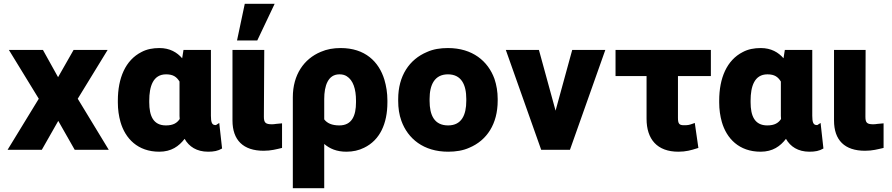

<svg xmlns="http://www.w3.org/2000/svg" viewBox="-20 -792 4718 1015"><path d="M20 0H201L288 -153L375 0H555L391 -270L549 -528H369L287 -384L207 -528H27L185 -270Z M603 -250C603 -213 608 -179 617 -147C642 -60 708 10 822 10C886 10 926 -19 956 -58C979 -17 1020 10 1080 10C1110 10 1132 6 1154 -7L1139 -142L1122 -131H1118C1100 -131 1095 -147 1095 -180V-528H950L943 -484C916 -515 878 -538 823 -538C788 -538 756 -532 728 -517C643 -474 603 -379 603 -260ZM769 -251V-260C769 -335 789 -399 858 -399C896 -399 914 -385 929 -361V-179C929 -173 930 -168 930 -163C916 -142 896 -129 857 -129C790 -129 769 -180 769 -251Z M1209 -155C1209 -51 1266 5 1374 5C1413 5 1441 -3 1471 -10V-140L1439 -137C1432 -136 1426 -135 1418 -135C1384 -135 1375 -143 1375 -175L1377 -528H1209ZM1233 -578H1340L1432 -772H1274Z M1528 203H1694V-31C1723 -6 1760 10 1811 10C1846 10 1877 3 1905 -11C1988 -51 2028 -138 2028 -251V-261C2028 -301 2022 -337 2012 -371C1983 -466 1910 -538 1781 -538C1743 -538 1708 -532 1676 -518C1587 -481 1528 -397 1528 -278ZM1694 -161V-269C1694 -338 1714 -399 1774 -399C1790 -399 1802 -396 1813 -389C1847 -368 1862 -321 1862 -260V-251C1862 -180 1840 -129 1774 -129C1734 -129 1709 -141 1694 -161Z M2085 -259C2085 -221 2090 -186 2102 -153C2136 -59 2219 10 2349 10C2390 10 2428 4 2461 -11C2554 -50 2611 -137 2611 -260V-269C2611 -307 2605 -342 2594 -375C2560 -469 2478 -538 2348 -538C2307 -538 2270 -532 2237 -517C2144 -478 2085 -391 2085 -268ZM2251 -259V-269C2251 -343 2277 -399 2348 -399C2419 -399 2445 -344 2445 -269V-259C2445 -184 2420 -129 2349 -129C2276 -129 2251 -183 2251 -259Z M2654 -528 2841 0H2993L3180 -528H3005L2917 -207L2829 -528Z M3234 -390H3398V-164C3398 -56 3454 10 3566 10C3606 10 3634 2 3662 -7L3672 -10L3653 -142L3639 -137C3622 -131 3616 -130 3595 -130C3570 -130 3564 -139 3564 -169V-390H3738V-528H3234Z M3782 -250C3782 -213 3787 -179 3796 -147C3821 -60 3887 10 4001 10C4065 10 4105 -19 4135 -58C4158 -17 4199 10 4259 10C4289 10 4311 6 4333 -7L4318 -142L4301 -131H4297C4279 -131 4274 -147 4274 -180V-528H4129L4122 -484C4095 -515 4057 -538 4002 -538C3967 -538 3935 -532 3907 -517C3822 -474 3782 -379 3782 -260ZM3948 -251V-260C3948 -335 3968 -399 4037 -399C4075 -399 4093 -385 4108 -361V-179C4108 -173 4109 -168 4109 -163C4095 -142 4075 -129 4036 -129C3969 -129 3948 -180 3948 -251Z M4389 -155C4389 -51 4445 5 4553 5C4593 5 4620 -3 4651 -10V-140L4618 -137C4611 -136 4605 -135 4597 -135C4563 -135 4555 -143 4555 -175L4556 -528H4389Z"/></svg>

Font: Asimov Pro
Style: Ult
Weight: 900
Designer: Google
Version: Version 2.000980; 2014